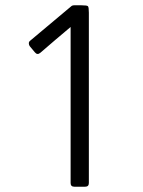

<svg xmlns="http://www.w3.org/2000/svg" viewBox="-20 -659 540 726"><path d="M316 33Q316 47 302 47H261Q247 47 247 33V-557Q216 -531 189 -508Q162 -485 132 -459Q121 -450 112 -461L92 -485Q89 -490 89 -495.5Q89 -501 94 -505L249 -635Q253 -639 261 -639H288Q309 -639 312.5 -635.5Q316 -632 316 -611Z"/></svg>

Font: NanumGothicCoding
Style: Regular
Weight: 400
Monospace: yes
Designer: Kwon Bruce; Nicolas Noh; Sung-woo Choi; Go-un Cha; Soo-hyun Park;
Foundry: NHN Corporation
Version: Version 2.000;PS 1;hotconv 1.0.49;makeotf.lib2.0.14853